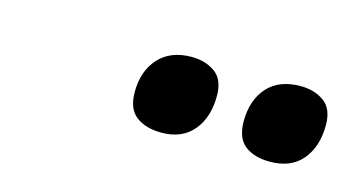

<svg xmlns="http://www.w3.org/2000/svg" viewBox="-33 -840 580 308"><g transform="rotate(15 257.5 -686.0)"><path d="M422 -621Q396 -621 380.5 -633Q365 -645 365 -673Q365 -708 384 -729.5Q403 -751 439 -751Q462 -751 478 -739.5Q494 -728 494 -701Q494 -665 475.5 -643Q457 -621 422 -621ZM242 -621Q216 -621 200 -633Q184 -645 184 -673Q184 -708 203.5 -729.5Q223 -751 258 -751Q281 -751 297 -739.5Q313 -728 313 -701Q313 -665 294.5 -643Q276 -621 242 -621Z"/></g></svg>

Font: Noto Sans SemiCondensed
Style: Bold Italic
Weight: 700
Width: 4
Italic angle: -12°
Designer: Monotype Design Team
Foundry: Monotype Imaging Inc.
Version: Version 2.013; ttfautohint (v1.8.4.7-5d5b)